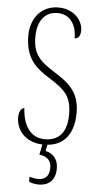

<svg xmlns="http://www.w3.org/2000/svg" viewBox="-62 -761 517 1022"><g transform="rotate(5 196.5 -250.0)"><path d="M184 224C241 224 274 191 274 130C274 76 241 50 206 43L213 9C303 2 353 -63 353 -175C353 -286 292 -332 214 -381C134 -431 99 -468 99 -557C99 -637 134 -694 206 -694C273 -694 308 -641 308 -568C326 -568 339 -581 339 -613C339 -664 293 -724 208 -724C117 -724 61 -653 61 -561C61 -445 114 -394 188 -348C277 -292 314 -260 314 -162C314 -68 273 -19 196 -19C115 -19 78 -91 74 -174C54 -174 45 -146 45 -124C45 -62 87 6 186 10L175 65C216 71 239 90 239 130C239 175 216 195 180 195C167 195 151 192 133 187V214C151 221 168 224 184 224Z"/></g></svg>

Font: Noto Serif Thai ExtraCondensed ExtraLight
Style: Regular
Weight: 200
Width: 2
Designer: Monotype Design Team
Foundry: Monotype Imaging Inc.
Version: Version 2.002